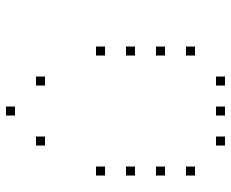

<svg xmlns="http://www.w3.org/2000/svg" viewBox="-85 -720 770 640"><g transform="rotate(-90 300.0 -400.0)"><path d="M236 -765Q235 -765 235 -765Q235 -765 235 -764V-736Q235 -735 235 -735Q235 -735 236 -735H264Q265 -735 265 -735Q265 -735 265 -736V-764Q265 -765 265 -765Q265 -765 264 -765ZM136 -665Q135 -665 135 -665Q135 -665 135 -664V-636Q135 -635 135 -635Q135 -635 136 -635H164Q165 -635 165 -635Q165 -635 165 -636V-664Q165 -665 165 -665Q165 -665 164 -665ZM336 -665Q335 -665 335 -665Q335 -665 335 -664V-636Q335 -635 335 -635Q335 -635 336 -635H364Q365 -635 365 -635Q365 -635 365 -636V-664Q365 -665 365 -665Q365 -665 364 -665ZM36 -465Q35 -465 35 -465Q35 -465 35 -464V-436Q35 -435 35 -435Q35 -435 36 -435H64Q65 -435 65 -435Q65 -435 65 -436V-464Q65 -465 65 -465Q65 -465 64 -465ZM436 -465Q435 -465 435 -465Q435 -465 435 -464V-436Q435 -435 435 -435Q435 -435 436 -435H464Q465 -435 465 -435Q465 -435 465 -436V-464Q465 -465 465 -465Q465 -465 464 -465ZM36 -365Q35 -365 35 -365Q35 -365 35 -364V-336Q35 -335 35 -335Q35 -335 36 -335H64Q65 -335 65 -335Q65 -335 65 -336V-364Q65 -365 65 -365Q65 -365 64 -365ZM436 -365Q435 -365 435 -365Q435 -365 435 -364V-336Q435 -335 435 -335Q435 -335 436 -335H464Q465 -335 465 -335Q465 -335 465 -336V-364Q465 -365 465 -365Q465 -365 464 -365ZM36 -265Q35 -265 35 -265Q35 -265 35 -264V-236Q35 -235 35 -235Q35 -235 36 -235H64Q65 -235 65 -235Q65 -235 65 -236V-264Q65 -265 65 -265Q65 -265 64 -265ZM436 -265Q435 -265 435 -265Q435 -265 435 -264V-236Q435 -235 435 -235Q435 -235 436 -235H464Q465 -235 465 -235Q465 -235 465 -236V-264Q465 -265 465 -265Q465 -265 464 -265ZM36 -165Q35 -165 35 -165Q35 -165 35 -164V-136Q35 -135 35 -135Q35 -135 36 -135H64Q65 -135 65 -135Q65 -135 65 -136V-164Q65 -165 65 -165Q65 -165 64 -165ZM436 -165Q435 -165 435 -165Q435 -165 435 -164V-136Q435 -135 435 -135Q435 -135 436 -135H464Q465 -135 465 -135Q465 -135 465 -136V-164Q465 -165 465 -165Q465 -165 464 -165ZM136 -65Q135 -65 135 -65Q135 -65 135 -64V-36Q135 -35 135 -35Q135 -35 136 -35H164Q165 -35 165 -35Q165 -35 165 -36V-64Q165 -65 165 -65Q165 -65 164 -65ZM236 -65Q235 -65 235 -65Q235 -65 235 -64V-36Q235 -35 235 -35Q235 -35 236 -35H264Q265 -35 265 -35Q265 -35 265 -36V-64Q265 -65 265 -65Q265 -65 264 -65ZM336 -65Q335 -65 335 -65Q335 -65 335 -64V-36Q335 -35 335 -35Q335 -35 336 -35H364Q365 -35 365 -35Q365 -35 365 -36V-64Q365 -65 365 -65Q365 -65 364 -65Z"/></g></svg>

Font: Doto Black Thin
Style: Regular
Weight: 250
Monospace: yes
Version: Version 1.000